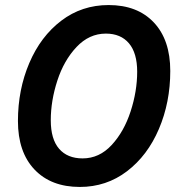

<svg xmlns="http://www.w3.org/2000/svg" viewBox="-20 -730 712 760"><path d="M51 -251Q51 -375 96 -480.5Q141 -586 222.5 -648Q304 -710 410 -710Q524 -710 589 -641Q654 -572 654 -449Q654 -325 609 -219.5Q564 -114 482.5 -52Q401 10 296 10Q182 10 116.5 -59Q51 -128 51 -251ZM523 -446Q523 -520 490.5 -558.5Q458 -597 399 -597Q333 -597 283 -544Q233 -491 207 -411Q181 -331 181 -254Q181 -179 214 -141Q247 -103 307 -103Q373 -103 422 -156Q471 -209 497 -289Q523 -369 523 -446Z"/></svg>

Font: Montserrat Alternates SemiBold
Style: Italic
Weight: 600
Italic angle: -11.3°
Designer: Julieta Ulanovsky
Foundry: Julieta Ulanovsky
Version: Version 7.200